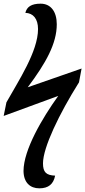

<svg xmlns="http://www.w3.org/2000/svg" viewBox="-25 -785 464 1045"><path d="M189 240C239 240 266 217 275 171C226 169 209 152 209 104C209 18 297 -165 405 -337L419 -412L126 -310C225 -442 284 -548 284 -653C284 -721 252 -765 196 -765C146 -765 121 -748 113 -715C156 -714 182 -682 182 -627C182 -505 75 -344 10 -228L-5 -154L292 -263C205 -142 103 31 103 146C104 209 139 240 189 240Z"/></svg>

Font: Noto Serif Condensed SemiBold
Style: Italic
Weight: 600
Width: 3
Italic angle: -12°
Designer: Monotype Design Team
Foundry: Monotype Imaging Inc.
Version: Version 2.014